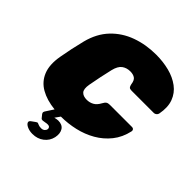

<svg xmlns="http://www.w3.org/2000/svg" viewBox="-248 -867 1243 1243"><g transform="rotate(45 374.0 -245.0)"><path d="M256 220Q230 220 210 211.5Q190 203 183.5 191Q177 179 190 169L215 151Q225 143 231 144.5Q237 146 245 150Q253 154 270 154Q284 154 293 146.5Q302 139 304 130Q306 121 301 113.5Q296 106 281 106Q272 106 261.5 108.5Q251 111 241.5 111.5Q232 112 227 106L210 85Q205 78 205 72Q205 66 215 52L245 6Q168 -2 114.5 -32.5Q61 -63 38 -119.5Q15 -176 30 -261Q37 -302 47 -349Q57 -396 68 -439Q92 -532 149 -592Q206 -652 286.5 -681Q367 -710 460 -710Q524 -710 580.5 -695.5Q637 -681 678.5 -650Q720 -619 738 -570.5Q756 -522 743 -454Q741 -445 733 -438.5Q725 -432 716 -432H512Q496 -432 490 -438.5Q484 -445 481 -461Q477 -493 460.5 -504Q444 -515 418 -515Q385 -515 361 -497.5Q337 -480 326 -434Q316 -393 307.5 -351Q299 -309 291 -266Q283 -220 299 -202.5Q315 -185 348 -185Q374 -185 396 -197Q418 -209 434 -239Q443 -256 452 -262Q461 -268 477 -268H681Q690 -268 695 -261.5Q700 -255 698 -246Q683 -178 644 -129.5Q605 -81 551 -50Q497 -19 434 -4.5Q371 10 307 10L282 45Q288 43 299 41.5Q310 40 313 40Q351 40 367 65Q383 90 375 130Q366 170 333.5 195Q301 220 256 220Z"/></g></svg>

Font: Rubik Black
Style: Italic
Weight: 900
Italic angle: -12°
Designer: Hubert and Fischer
Foundry: Hubert and Fischer
Version: Version 2.300;gftools[0.9.30]